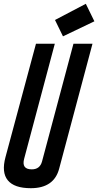

<svg xmlns="http://www.w3.org/2000/svg" viewBox="-58 -979 516 1009"><path d="M231 -874 393 -959 438 -867 273 -788ZM230 -749 69 -145Q54 -89 109 -89Q152 -89 163 -131L328 -749H428L253 -93Q226 10 104 10Q17 10 -17 -31.5Q-51 -73 -29 -154L131 -749Z"/></svg>

Font: Air America
Style: Regular
Weight: 400
Designer: William G. Sherman
Foundry: Aaron Bell – Saja Typeworks
Version: Version 1.100;PS 001.100;hotconv 1.0.88;makeotf.lib2.5.64775